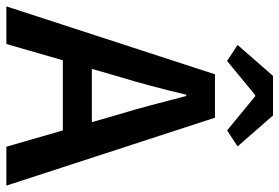

<svg xmlns="http://www.w3.org/2000/svg" viewBox="-159 -719 876 602"><g transform="rotate(90 279.0 -418.0)"><path d="M217 -348 194 -268H361L338 -348Q322 -400 307.5 -455Q293 -510 279 -564H275Q262 -509 247.5 -454.5Q233 -400 217 -348ZM-2 0 211 -654H347L560 0H438L387 -177H167L116 0ZM169 -692 119 -725 216 -836H340L437 -725L387 -692L280 -780H276Z"/></g></svg>

Font: Source Sans Pro SemiBold
Style: Regular
Weight: 600
Designer: Paul D. Hunt
Foundry: Adobe Systems Incorporated
Version: Version 2.045;hotconv 1.0.109;makeotfexe 2.5.65596